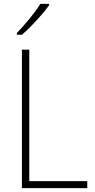

<svg xmlns="http://www.w3.org/2000/svg" viewBox="-20 -970 490 990"><path d="M93 0V-714H131V-36H430V0ZM233 -943Q217 -920 193 -892.5Q169 -865 143 -838Q117 -811 93 -791H67V-800Q99 -833 133 -874.5Q167 -916 188 -950H233Z"/></svg>

Font: Noto Sans Kannada SemiCondensed ExtraLight
Style: Regular
Weight: 200
Width: 4
Designer: Jelle Bosma - Monotype Design Team
Foundry: Monotype Imaging Inc.
Version: Version 2.005; ttfautohint (v1.8.4.7-5d5b)